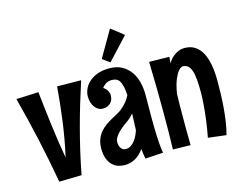

<svg xmlns="http://www.w3.org/2000/svg" viewBox="-110 -972 1466 1169"><g transform="rotate(-15 623.0 -387.0)"><path d="M417 -542Q393.6 -469.2 373 -400.9Q352.5 -332.5 334.5 -264.4Q316.4 -196.3 300.3 -127Q284.2 -57.6 270 17.1L128.9 20Q115.7 -52.7 102.3 -120.8Q88.9 -189 74 -256.3Q59.1 -323.7 42.5 -392.1Q25.9 -460.4 6.8 -533.2L147 -539.1Q158.2 -434.6 171.9 -325.7Q185.5 -216.8 204.1 -111.8Q228 -217.8 242.9 -327.9Q257.8 -438 266.1 -543.9Z M671.9 20Q668.9 4.9 666.5 -10.7Q664.1 -26.4 662.6 -43Q640.1 -9.8 608.9 8.1Q577.6 25.9 540.5 25.9Q521.5 25.9 501.5 19.8Q481.4 13.7 465.1 -1.5Q448.7 -16.6 438.2 -42.7Q427.7 -68.8 427.7 -108.9Q427.7 -142.1 437.5 -166.7Q447.3 -191.4 462.9 -210Q478.5 -228.5 498 -242.2Q517.6 -255.9 536.9 -266.6Q556.2 -277.3 573.7 -286.6Q591.3 -295.9 602.5 -305.2Q624 -322.3 639.9 -341.6Q655.8 -360.8 665.5 -381.8Q663.6 -415.5 658.4 -437.3Q653.3 -459 645 -471.9Q636.7 -484.9 624.8 -490Q612.8 -495.1 597.7 -495.1Q575.2 -495.1 559.8 -485.4Q544.4 -475.6 534.7 -461.9Q546.9 -454.1 553.5 -445.3Q560.1 -436.5 563.5 -428.2Q567.4 -418.9 567.9 -409.2Q567.9 -376 549.1 -358.4Q530.3 -340.8 501 -340.8Q485.8 -340.8 473.1 -347.9Q460.4 -355 450.9 -367.7Q441.4 -380.4 436 -397.9Q430.7 -415.5 430.7 -436Q430.7 -456.5 439.9 -479.5Q449.2 -502.4 469.7 -522.2Q490.2 -542 522.5 -554.9Q554.7 -567.9 600.6 -567.9Q646.5 -567.9 679.2 -550Q711.9 -532.2 732.9 -502.7Q753.9 -473.1 763.4 -434.6Q772.9 -396 772.9 -355Q772.9 -324.2 772.5 -288.1Q772 -252 772 -213.9Q772 -182.1 772.5 -150.4Q772.9 -118.7 774.4 -89.1Q775.9 -59.6 778.3 -33.4Q780.8 -7.3 784.7 13.2ZM664.6 -266.1Q647.5 -245.6 627.9 -231Q613.3 -220.7 596.4 -208Q579.6 -195.3 565.2 -181.2Q550.8 -167 541.3 -151.6Q531.7 -136.2 531.7 -120.1Q531.7 -98.1 542.5 -82.5Q553.2 -66.9 572.8 -66.9Q590.8 -66.9 605 -76.7Q619.1 -86.4 630.1 -100.8Q641.1 -115.2 648.7 -131.8Q656.2 -148.4 660.6 -162.1ZM668 -800.3Q680.2 -791.5 694.1 -781Q708 -770.5 719.7 -761.2Q733.4 -750.5 746.6 -739.3L617.7 -600.6L571.8 -634.3Z M972.7 -541 969.7 -501Q985.8 -527.8 1004.2 -542Q1022.5 -556.2 1038.1 -562Q1053.7 -567.9 1064.2 -568.4Q1074.7 -568.8 1075.7 -568.8Q1111.8 -568.8 1138.7 -552.2Q1165.5 -535.6 1183.1 -504.2Q1200.7 -472.7 1209.2 -427.5Q1217.8 -382.3 1217.8 -325.2Q1217.8 -283.2 1216.6 -239.5Q1215.3 -195.8 1211.7 -152.6Q1208 -109.4 1201.9 -68.4Q1195.8 -27.3 1185.5 9.8L1071.8 -3.9Q1083 -62 1089.4 -112.3Q1095.7 -162.6 1098.6 -200.2Q1102.1 -244.1 1102.5 -280.8Q1102.5 -327.1 1099.6 -361.6Q1096.7 -396 1089.1 -418.7Q1081.5 -441.4 1068.4 -452.6Q1055.2 -463.9 1034.7 -463.9Q1021 -460.9 1007.3 -444.3Q995.6 -430.2 982.4 -399.2Q969.2 -368.2 959.5 -312Q958 -273.9 957.8 -236.6Q957.5 -199.2 957.5 -157.2Q957.5 -121.6 957.5 -80.6Q957.5 -39.6 958.5 12.2L847.7 9.8Q849.1 -40 849.9 -95.9Q850.6 -151.9 850.6 -220.2Q850.6 -288.1 849.6 -367.2Q848.6 -446.3 845.7 -543Z"/></g></svg>

Font: Rum Raisin
Style: Regular
Weight: 400
Designer: Astigmatic (AOETI)
Foundry: Astigmatic (AOETI)
Version: Version 1.000